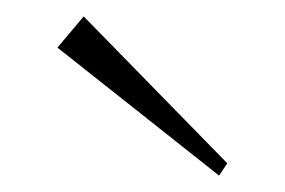

<svg xmlns="http://www.w3.org/2000/svg" viewBox="-20 -970 347 234"><path d="M50 -912 247 -756 257 -771 82 -950Z"/></svg>

Font: Sprat Condesed
Style: Regular
Weight: 400
Width: 3
Designer: Ethan Nakache
Foundry: Collletttivo
Version: Version 2.000;Glyphs 3.2 (3217)